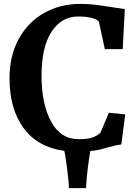

<svg xmlns="http://www.w3.org/2000/svg" viewBox="-20 -771 698 989"><path d="M540 -13Q535 -12 507.5 -4Q480 4 445 7Q439 40 432 97Q425 154 423 198H335Q335 172 326 100.5Q317 29 311 6Q173 -13 101 -112Q29 -211 29 -368Q29 -484 76.5 -570.5Q124 -657 207 -704Q290 -751 395 -751Q439 -751 480 -745.5Q521 -740 577 -731Q619 -724 623 -724L612 -518H520L489 -661Q478 -672 451 -679Q424 -686 382 -686Q297 -686 245.5 -607.5Q194 -529 194 -380Q194 -236 243 -145Q292 -54 386 -54Q431 -54 455.5 -62.5Q480 -71 497 -87L541 -190L625 -182L605 -27Q585 -25 540 -13Z"/></svg>

Font: Koeln Type Serif
Style: Bold
Weight: 700
Designer: Eben Sorkin
Foundry: Eben Sorkin
Version: Version 2.002